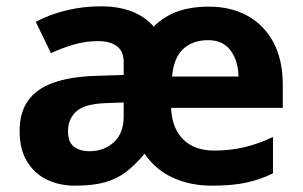

<svg xmlns="http://www.w3.org/2000/svg" viewBox="-20 -577 957 607"><path d="M641 -556Q710 -556 762.5 -527Q815 -498 844.5 -443Q874 -388 874 -308V-236H521Q523 -173 558.5 -137Q594 -101 657 -101Q707 -101 752 -111.5Q797 -122 843 -144V-29Q802 -9 758 0.5Q714 10 649 10Q582 10 527 -15Q472 -40 437 -91Q408 -56 378.5 -33.5Q349 -11 311 -0.5Q273 10 216 10Q169 10 129.5 -8.5Q90 -27 66 -65.5Q42 -104 42 -163Q42 -221 68.5 -258.5Q95 -296 147.5 -315Q200 -334 278 -337L371 -340V-381Q371 -415 349.5 -431Q328 -447 290 -447Q251 -447 214.5 -436.5Q178 -426 141 -409L93 -508Q136 -531 189 -544Q242 -557 299 -557Q354 -557 396 -541Q438 -525 466 -493Q498 -525 540.5 -540.5Q583 -556 641 -556ZM316 -251Q248 -249 221.5 -225Q195 -201 195 -162Q195 -128 213.5 -113.5Q232 -99 263 -99Q309 -99 340 -127.5Q371 -156 371 -208V-253ZM638 -450Q589 -450 559 -422Q529 -394 524 -335H734Q733 -385 709 -417.5Q685 -450 638 -450Z"/></svg>

Font: Noto Sans Cham
Style: Regular
Weight: 400
Designer: Monotype Design Team
Foundry: Monotype Imaging Inc.
Version: Version 2.002